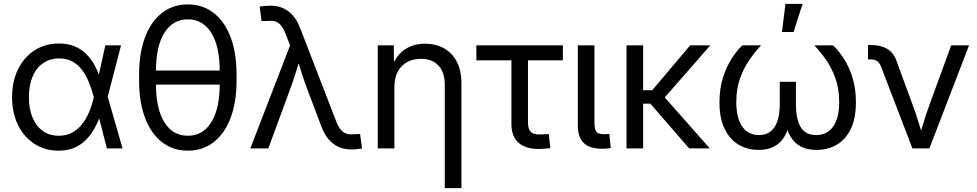

<svg xmlns="http://www.w3.org/2000/svg" viewBox="-20 -762 5016 986"><path d="M281.7 11.7Q210.9 11.7 156.7 -23.4Q102.5 -58.6 72.3 -120.6Q42 -182.6 42 -262.7Q42 -343.8 72.5 -406Q103 -468.3 157.5 -503.4Q211.9 -538.6 283.2 -538.6Q328.1 -538.6 362.5 -524.4Q397 -510.3 422.1 -485.4Q447.3 -460.4 465.1 -428.2Q482.9 -396 494.1 -359.4H524.4L532.7 -266.1L609.4 0H528.8L460.9 -266.1Q450.7 -305.2 436 -340.6Q421.4 -376 400.9 -403.3Q380.4 -430.7 351.6 -446.3Q322.8 -461.9 284.2 -461.9Q236.3 -461.9 201.2 -437.5Q166 -413.1 147.2 -368.4Q128.4 -323.7 128.4 -262.7Q128.4 -202.6 147 -158.2Q165.5 -113.8 200 -89.4Q234.4 -64.9 282.2 -64.9Q320.8 -64.9 350.6 -81.1Q380.4 -97.2 402.1 -125.2Q423.8 -153.3 438.5 -188.7Q453.1 -224.1 461.9 -263.2L521 -529.3H601.6L532.7 -263.2L524.4 -170.4H496.1Q483.4 -135.3 465.3 -102.5Q447.3 -69.8 421.6 -43.9Q396 -18.1 361.6 -3.2Q327.1 11.7 281.7 11.7Z M944.8 11.7Q867.7 11.7 811.5 -32.2Q755.4 -76.2 724.9 -156.7Q694.3 -237.3 694.3 -347.7V-379.9Q694.3 -490.2 724.9 -570.8Q755.4 -651.4 811.5 -695.3Q867.7 -739.3 944.8 -739.3Q1021.5 -739.3 1077.6 -695.3Q1133.8 -651.4 1164.3 -570.8Q1194.8 -490.2 1194.8 -379.9V-347.7Q1194.8 -237.3 1164.3 -156.7Q1133.8 -76.2 1077.6 -32.2Q1021.5 11.7 944.8 11.7ZM944.8 -64.9Q1022 -64.9 1065.2 -134.3Q1108.4 -203.6 1108.4 -332V-395.5Q1108.4 -523.9 1065.2 -593.3Q1022 -662.6 944.8 -662.6Q867.2 -662.6 824 -593.3Q780.8 -523.9 780.8 -395.5V-332Q780.8 -203.6 824 -134.3Q867.2 -64.9 944.8 -64.9ZM756.8 -327.6V-399.9H1135.3V-327.6Z M1265.6 0 1469.7 -528.8 1447.3 -586.9Q1436 -616.2 1422.9 -631.6Q1409.7 -647 1393.3 -652.1Q1377 -657.2 1355.5 -654.3L1323.2 -653.8L1313.5 -728Q1324.2 -730 1339.1 -731.4Q1354 -732.9 1370.1 -732.9Q1404.8 -732.9 1433.8 -720Q1462.9 -707 1485.1 -681.2Q1507.3 -655.3 1522 -616.2L1705.6 -141.1Q1716.3 -111.8 1729.7 -96.2Q1743.2 -80.6 1759.5 -75.4Q1775.9 -70.3 1796.9 -72.8L1829.1 -73.7L1839.4 0.5Q1828.6 2 1814 3.7Q1799.3 5.4 1782.2 5.4Q1747.6 5.4 1718.8 -7.6Q1689.9 -20.5 1667.7 -46.4Q1645.5 -72.3 1630.9 -111.3L1556.2 -308.6Q1540 -352.5 1526.9 -394.5Q1513.7 -436.5 1500 -479H1526.9Q1513.7 -437.5 1500.7 -394.8Q1487.8 -352.1 1471.7 -308.6L1357.9 0Z M2005.4 -313V0H1919.9V-529.3H2002.4L2002.9 -400.9H1984.4Q2009.8 -473.1 2055.2 -505.4Q2100.6 -537.6 2162.1 -537.6Q2215.8 -537.6 2258.3 -514.9Q2300.8 -492.2 2325.2 -446.5Q2349.6 -400.9 2349.6 -332V204.1H2264.2V-325.7Q2264.2 -390.6 2231.9 -425.3Q2199.7 -460 2141.6 -460Q2103.5 -460 2072.5 -444.1Q2041.5 -428.2 2023.4 -395.5Q2005.4 -362.8 2005.4 -313Z M2746.1 2.9Q2677.7 2.9 2642.1 -29.8Q2606.4 -62.5 2606.4 -124.5V-452.1H2426.3V-529.3H2870.6V-452.1H2691.4V-132.3Q2691.4 -99.6 2705.1 -85.4Q2718.8 -71.3 2751.5 -71.3Q2762.2 -71.3 2774.4 -72.3Q2786.6 -73.2 2798.3 -73.7L2806.2 -1.5Q2793 0.5 2777.6 1.7Q2762.2 2.9 2746.1 2.9Z M3075.2 2Q3008.3 2 2977.8 -27.6Q2947.3 -57.1 2947.3 -118.2V-529.3H3032.7V-132.8Q3032.7 -98.1 3042.5 -85.4Q3052.2 -72.8 3082 -72.8Q3090.3 -72.8 3097.2 -73.2Q3104 -73.7 3108.9 -74.7L3116.7 -2Q3107.9 -0.5 3096.9 0.7Q3085.9 2 3075.2 2Z M3282.7 -529.3V0H3197.3V-529.3ZM3627.9 -529.3 3365.7 -229.5H3249.5V-298.8H3329.6L3524.4 -529.3ZM3519 0 3317.9 -231.9 3361.8 -297.9 3625 0Z M3875.5 7.8Q3817.4 7.8 3772.2 -19.5Q3727.1 -46.9 3700.9 -101.1Q3674.8 -155.3 3674.8 -236.3Q3674.8 -309.1 3693.6 -366.2Q3712.4 -423.3 3739.7 -464.6Q3767.1 -505.9 3792.5 -529.3H3888.7Q3858.4 -497.1 3829.1 -455.3Q3799.8 -413.6 3780.5 -359.9Q3761.2 -306.2 3761.2 -237.8Q3761.2 -156.7 3791.5 -112.5Q3821.8 -68.4 3877 -68.4Q3930.2 -68.4 3957.3 -109.1Q3984.4 -149.9 3984.4 -228V-341.8H4067.4V-228Q4067.4 -149.9 4092 -109.1Q4116.7 -68.4 4170.9 -68.4Q4228 -68.4 4258.8 -112.3Q4289.6 -156.2 4289.6 -237.8Q4289.6 -307.1 4269.8 -361.3Q4250 -415.5 4220.7 -457Q4191.4 -498.5 4161.6 -529.3H4257.8Q4283.2 -506.3 4310.5 -465.6Q4337.9 -424.8 4356.7 -367.2Q4375.5 -309.6 4375.5 -236.3Q4375.5 -154.8 4349.6 -100.6Q4323.7 -46.4 4277.8 -19.3Q4231.9 7.8 4172.9 7.8Q4125.5 7.8 4094 -8.8Q4062.5 -25.4 4043.9 -54.2Q4025.4 -83 4015.6 -119.6H4031.7Q4022.9 -81.5 4003.4 -52.7Q3983.9 -23.9 3952.4 -8.1Q3920.9 7.8 3875.5 7.8ZM3995.6 -597.7 4013.7 -742.2H4101.6L4055.2 -597.7Z M4665.5 0 4504.9 -418.9Q4496.6 -440.4 4484.1 -448.7Q4471.7 -457 4449.2 -457H4437.5V-530.8H4451.7Q4502.4 -530.8 4535.4 -511.5Q4568.4 -492.2 4583 -451.7L4668 -220.2Q4684.1 -176.8 4697 -134.3Q4710 -91.8 4723.1 -50.3H4697.3Q4710.9 -91.8 4723.6 -134.5Q4736.3 -177.2 4752 -220.2L4864.7 -529.3H4956.5L4752.9 0Z"/></svg>

Font: Inter 24pt
Style: Regular
Weight: 400
Designer: Rasmus Andersson
Foundry: rsms
Version: Version 4.001;git-66647c0bb